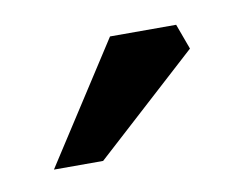

<svg xmlns="http://www.w3.org/2000/svg" viewBox="-34 -774 283 223"><g transform="rotate(-10 107.5 -662.5)"><path d="M184 -733H106L15 -592H73L195 -703Z"/></g></svg>

Font: LT Superior Serif Semibold
Style: Regular
Weight: 600
Designer: Daniel Lyons
Foundry: LyonsType
Version: Version 2.120;FEAKit 1.0